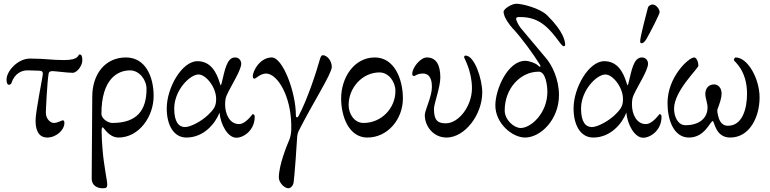

<svg xmlns="http://www.w3.org/2000/svg" viewBox="-20 -721 4114 1026"><path d="M405 -430C395 -430 407 -400 322 -400C256 -400 221 -408 140 -408C75 -408 15 -341 15 -296C15 -277 20 -268 28 -268C36 -268 40 -274 42 -279C59 -331 99 -345 126 -345C126 -345 178 -344 193 -343C203 -342 209 -339 209 -327C209 -313 170 -126 170 -76C170 -9 198 14 232 14C282 14 324 -28 324 -62C324 -73 323 -78 314 -78C311 -78 288 -64 267 -64C253 -64 225 -82 225 -119C225 -130 232 -284 240 -329C242 -338 250 -341 260 -341C274 -341 341 -332 368 -332C392 -332 420 -370 420 -399C420 -422 415 -430 405 -430Z M763 -246C763 -132 712 -64 581 -64C553 -64 522 -90 522 -112C522 -302 611 -345 675 -345C724 -345 763 -295 763 -246ZM523 -22C523 -39 527 -45 533 -37C552 -12 578 14 613 14C723 14 801 -98 801 -208C801 -312 757 -414 653 -414C542 -414 473 -325 473 -204C473 -129 470 209 470 234C470 269 498 285 528 285C547 285 553 283 553 263C553 245 535 164 528 78C525 43 523 7 523 -22Z M1135 -193C1135 -156 1126 -140 1092 -107C1058 -74 999 -42 969 -42C936 -42 911 -68 911 -141C911 -238 994 -323 1041 -323C1081 -323 1135 -254 1135 -193ZM1153 -119C1159 -55 1197 15 1243 15C1282 15 1341 -25 1341 -96C1341 -105 1339 -111 1330 -111C1328 -111 1294 -58 1257 -58C1207 -58 1183 -112 1183 -162C1183 -183 1185 -198 1192 -213C1216 -266 1269 -345 1269 -381C1269 -394 1260 -414 1236 -414C1191 -414 1181 -343 1165 -279C1164 -275 1161 -265 1160 -265C1158 -265 1156 -273 1154 -279C1136 -337 1105 -394 1035 -394C952 -394 871 -252 871 -142C871 -51 909 14 976 14C1070 14 1131 -62 1153 -119Z M1575 -100C1573 -96 1570 -94 1566 -94C1561 -94 1561 -102 1561 -107C1561 -226 1492 -414 1432 -414C1371 -414 1331 -345 1331 -313C1331 -303 1334 -301 1341 -301C1348 -301 1371 -328 1402 -328C1455 -328 1524 -231 1535 -84C1537 -53 1540 -7 1526 26C1514 54 1470 160 1470 228C1470 254 1499 285 1521 285C1532 285 1546 273 1549 254C1553 232 1567 40 1568 11C1568 7 1570 -8 1575 -19C1648 -165 1753 -327 1753 -363C1753 -398 1727 -426 1705 -426C1697 -426 1692 -414 1690 -406C1672 -341 1624 -192 1575 -100Z M2093 -235C2093 -141 2017 -64 1923 -64C1874 -64 1843 -111 1843 -160C1843 -252 1916 -334 2008 -334C2057 -334 2093 -284 2093 -235ZM1943 14C2053 14 2133 -85 2133 -195C2133 -299 2087 -414 1983 -414C1872 -414 1803 -306 1803 -195C1803 -97 1845 14 1943 14Z M2288 -256C2288 -204 2250 -132 2250 -106C2250 -45 2297 14 2366 14C2465 14 2557 -109 2557 -227C2557 -300 2515 -424 2468 -424C2464 -424 2460 -421 2460 -416C2460 -409 2502 -343 2502 -249C2502 -155 2432 -62 2362 -62C2316 -62 2299 -81 2299 -140C2299 -166 2333 -255 2333 -307C2333 -376 2310 -414 2261 -414C2226 -414 2183 -359 2183 -327C2183 -317 2186 -315 2193 -315C2200 -315 2209 -328 2240 -328C2286 -328 2288 -277 2288 -256Z M2677 -131C2677 -249 2761 -338 2859 -338C2896 -338 2905 -264 2905 -230C2905 -118 2819 -37 2762 -37C2728 -37 2677 -79 2677 -131ZM2627 -158C2627 -61 2718 14 2786 14C2868 14 2967 -81 2967 -213C2967 -299 2929 -374 2898 -410C2852 -464 2794 -534 2762 -572C2752 -585 2738 -610 2738 -622C2738 -628 2748 -630 2752 -630C2778 -630 2819 -629 2860 -606C2935 -564 2976 -474 2992 -474C2997 -474 3000 -477 3000 -482C3000 -498 2994 -551 2903 -640C2865 -677 2771 -701 2740 -701C2713 -701 2671 -673 2671 -658C2671 -627 2708 -582 2719 -570C2765 -522 2831 -431 2866 -374C2871 -366 2868 -358 2854 -372C2843 -383 2808 -396 2787 -396C2693 -396 2627 -244 2627 -158Z M3434 -512C3455 -548 3505 -646 3505 -656C3505 -672 3486 -697 3467 -697C3459 -697 3445 -691 3442 -679C3432 -643 3401 -521 3401 -503C3401 -494 3401 -490 3410 -490C3418 -490 3428 -502 3434 -512ZM3309 -193C3309 -156 3300 -140 3266 -107C3232 -74 3173 -42 3143 -42C3110 -42 3085 -68 3085 -141C3085 -238 3168 -323 3215 -323C3255 -323 3309 -254 3309 -193ZM3327 -119C3333 -55 3371 15 3417 15C3456 15 3515 -25 3515 -96C3515 -105 3513 -111 3504 -111C3502 -111 3468 -58 3431 -58C3381 -58 3357 -112 3357 -162C3357 -183 3359 -198 3366 -213C3390 -266 3443 -345 3443 -381C3443 -394 3434 -414 3410 -414C3365 -414 3355 -343 3339 -279C3338 -275 3335 -265 3334 -265C3332 -265 3330 -273 3328 -279C3310 -337 3279 -394 3209 -394C3126 -394 3045 -252 3045 -142C3045 -51 3083 14 3150 14C3244 14 3305 -62 3327 -119Z M3816 -108C3814 -115 3812 -131 3814 -137C3825 -166 3836 -196 3836 -221C3836 -254 3815 -270 3797 -270C3765 -270 3749 -247 3749 -219C3749 -198 3761 -169 3761 -147C3761 -92 3720 -52 3643 -52C3601 -52 3582 -100 3582 -140C3582 -236 3712 -355 3712 -370C3712 -386 3704 -414 3689 -414C3661 -414 3547 -311 3547 -170C3547 -86 3577 14 3662 14C3747 14 3775 -74 3789 -74C3798 -74 3802 14 3882 14C3986 14 4039 -96 4039 -200C4039 -302 3975 -414 3911 -414C3906 -414 3902 -406 3902 -399C3902 -394 3972 -347 3972 -220C3972 -142 3948 -49 3870 -49C3830 -49 3821 -87 3816 -108Z"/></svg>

Font: EB Garamond SC 08
Style: Regular
Weight: 400
Version: Version 0.016